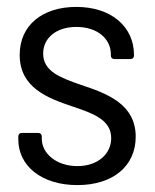

<svg xmlns="http://www.w3.org/2000/svg" viewBox="-20 -531 448 556"><path d="M204 5C307 5 373 -50 373 -135C373 -231 287 -261 215 -285C155 -306 105 -324 105 -376C105 -421 143 -453 201 -453C263 -453 301 -418 301 -374V-370C301 -364 305 -360 311 -360H358C364 -360 368 -364 368 -370V-372C368 -453 303 -511 201 -511C103 -511 37 -458 37 -372C37 -277 118 -247 189 -223C248 -203 302 -185 302 -131C302 -85 263 -50 204 -50C143 -50 101 -87 101 -129V-136C101 -142 97 -146 91 -146H43C37 -146 33 -142 33 -136V-127C33 -51 100 5 204 5Z"/></svg>

Font: Barlow Semi Condensed
Style: Regular
Weight: 400
Width: 4
Designer: Jeremy Tribby
Foundry: Tribby Type
Version: Version 1.422;hotconv 1.0.109;makeotfexe 2.5.65596